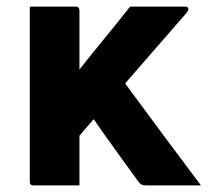

<svg xmlns="http://www.w3.org/2000/svg" viewBox="-20 -560 640 580"><path d="M220 0H81Q70 0 70 -11V-540H209Q214 -540 217 -537Q220 -534 220 -529V-350Q258 -398 296.5 -445Q335 -492 373 -540H540Q549 -540 549 -532Q549 -530 547.5 -527Q546 -524 540 -517Q494 -464 448.5 -412Q403 -360 358 -308Q416 -229 472.5 -153Q529 -77 587 0H419Q406 0 399 -10Q393 -18 376.5 -41Q360 -64 338.5 -93.5Q317 -123 296.5 -152Q276 -181 263 -200Q240 -174 220 -150Z"/></svg>

Font: Recursive Sn Lnr St XBd
Style: Regular
Weight: 800
Version: Version 1.079;hotconv 1.0.112;makeotfexe 2.5.65598; ttfautoh